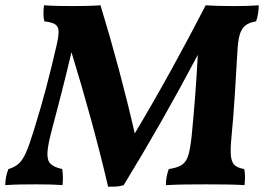

<svg xmlns="http://www.w3.org/2000/svg" viewBox="-52 -699 1003 728"><path d="M358 9Q328 -119 293 -246.5Q258 -374 219 -501Q201 -424 181 -346Q161 -268 145 -208Q130 -153 128 -122.5Q126 -92 139 -78.5Q152 -65 184 -58Q186 -44 186.5 -28Q187 -12 185 3Q160 1 133.5 0.5Q107 0 82 0Q53 0 24.5 0.5Q-4 1 -32 3Q-32 -12 -29 -28Q-26 -44 -20 -58Q4 -65 19 -78.5Q34 -92 47 -121.5Q60 -151 76 -204Q103 -290 123.5 -368Q144 -446 163 -529Q171 -564 170 -582Q169 -600 156 -607.5Q143 -615 116 -618Q110 -645 115 -679Q140 -677 171.5 -676.5Q203 -676 222 -676Q246 -676 273.5 -676.5Q301 -677 329 -679Q366 -558 398.5 -436.5Q431 -315 459 -193Q530 -312 597 -433.5Q664 -555 728 -679Q760 -677 787 -676.5Q814 -676 832 -676Q853 -676 877 -676.5Q901 -677 929 -679Q929 -647 919 -618Q893 -614 878.5 -602.5Q864 -591 857 -567.5Q850 -544 848 -501Q843 -415 838 -335Q833 -255 826 -183Q821 -134 823.5 -108.5Q826 -83 838 -72.5Q850 -62 874 -58Q877 -45 877 -29Q877 -13 875 3Q845 1 807.5 0.5Q770 0 727 0Q689 0 650.5 0.5Q612 1 577 3Q577 -29 588 -58Q622 -63 638.5 -74.5Q655 -86 662.5 -112Q670 -138 675 -186Q682 -259 688 -335.5Q694 -412 698 -491Q632 -366 561.5 -242Q491 -118 417 3Q401 8 386.5 8.5Q372 9 358 9Z"/></svg>

Font: Vollkorn
Style: Bold Italic
Weight: 700
Italic angle: -11°
Designer: Friedrich Althausen
Foundry: Friedrich Althausen
Version: Version 5.000; ttfautohint (v1.8.3)